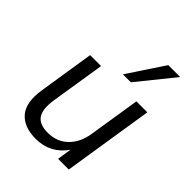

<svg xmlns="http://www.w3.org/2000/svg" viewBox="-214 -875 1004 1004"><g transform="rotate(45 288.5 -372.5)"><path d="M223 9Q135 9 92.5 -41Q50 -91 67 -196L115 -502H196L148 -200Q137 -125 160.5 -91.5Q184 -58 245 -58Q313 -58 357 -101.5Q401 -145 412 -217L457 -502H538L459 0H380L392 -79Q330 9 223 9ZM307 -552 441 -754H529L366 -552Z"/></g></svg>

Font: Mulish
Style: Italic
Weight: 400
Italic angle: -9°
Designer: Vernon Adams
Foundry: Vernon Adams
Version: Version 3.603; ttfautohint (v1.8.3)